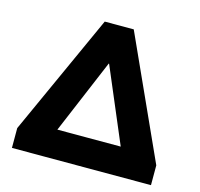

<svg xmlns="http://www.w3.org/2000/svg" viewBox="-103 -816 968 927"><g transform="rotate(15 381.5 -352.5)"><path d="M34 0V-99L309 -705H454L729 -99V0ZM380 -514 205 -99V-142H558V-99L382 -514Z"/></g></svg>

Font: Nunito Sans 12pt Black
Style: Regular
Weight: 900
Designer: Vernon Adams
Foundry: Vernon Adams
Version: Version 3.101;gftools[0.9.27]